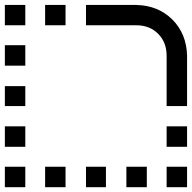

<svg xmlns="http://www.w3.org/2000/svg" viewBox="-20 -703 790 790"><path d="M665.6 -16.9H749.7V67.2H665.6ZM665.6 -99H749.7V-183.1H665.6ZM0 -266.7H84.1V-348.7H0ZM0 -99H84.1V-183.1H0ZM0 -432.8H84.1V-516.9H0ZM0 -599H84.1Q84.1 -598.5 84.1 -682.6H0ZM165.6 -599H249.7Q249.7 -598.5 249.7 -682.6H165.6ZM500 67.2H584.1V-16.9H500ZM333.8 67.2H415.9V-16.9H333.8ZM500 67.2H584.1V-16.9H500ZM165.6 67.2H249.7V-16.9H165.6ZM0 67.2H84.1V-16.9H0ZM749.7 -473.8Q747.7 -563.6 689.2 -622.6Q630.8 -680.5 541 -682.6H333.8V-599H541Q595.9 -599 630.8 -563.8Q665.6 -528.7 665.6 -473.8V-266.7H749.7Z"/></svg>

Font: FiraCode Nerd Font
Style: Regular
Weight: 400
Designer: Carrois Corporate, Edenspiekermann AG, Nikita Prokopov
Foundry: Carrois Corporate, Edenspiekermann AG, Nikita Prokopov
Version: Version 6.002;Nerd Fonts 2.2.2